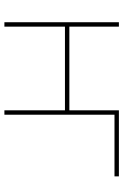

<svg xmlns="http://www.w3.org/2000/svg" viewBox="136 -696 560 872"><g transform="rotate(90 416.0 -260.0)"><path d="M781 -520V-500H501V0H481V-275H101V0H81V-520H101V-295H481V-520Z"/></g></svg>

Font: Mplus 1p Thin
Style: Regular
Weight: 250
Version: Version 1.061